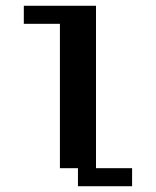

<svg xmlns="http://www.w3.org/2000/svg" viewBox="-20 -645 540 665"><path d="M62.5 -625H312.5V-62.5H437.5V0H250V-62.5H187.5V-562.5H62.5Z"/></svg>

Font: NeoDunggeunmo Code
Style: Regular
Weight: 400
Monospace: yes
Version: Version 1.600